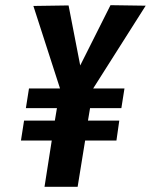

<svg xmlns="http://www.w3.org/2000/svg" viewBox="-20 -722 583 742"><path d="M80 -304 92 -380H212L109 -699L245 -701L290 -469L407 -702L543 -700L340 -380H461L449 -304H328L320 -256H441L430 -179H309L280 0H152L180 -179H61L73 -256H192L200 -304Z"/></svg>

Font: Georama SemiCondensed
Style: Bold Italic
Weight: 700
Width: 4
Italic angle: -9°
Designer: Jean-Baptiste Levee
Foundry: Production Type
Version: Version 1.000